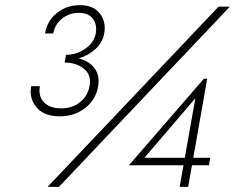

<svg xmlns="http://www.w3.org/2000/svg" viewBox="-20 -726 913 746"><path d="M698 -113 739 -344 541 -113ZM726 -84 711 0H678L693 -84H481L772 -420H785L731 -113H797L792 -84ZM829 -700H873L209 0H165ZM212 -274Q153 -274 123 -307.5Q93 -341 101 -391H135Q128 -353 150.5 -329Q173 -305 218 -305Q261 -305 291 -329Q321 -353 328 -392Q336 -435 306 -459Q276 -483 231 -483L235 -503L236 -513Q277 -513 311 -536.5Q345 -560 352 -596Q358 -630 341 -653Q324 -676 286 -676Q249 -676 221 -653.5Q193 -631 187 -596H155Q163 -645 201 -675.5Q239 -706 291 -706Q343 -706 368 -673.5Q393 -641 385 -596Q379 -562 352 -536.5Q325 -511 286 -499Q326 -489 347.5 -460.5Q369 -432 361 -389Q352 -338 310.5 -306Q269 -274 212 -274Z"/></svg>

Font: Renner* Light
Style: Light Italic
Weight: 300
Italic angle: -10°
Version: Version 003.000 ; ttfautohint (v0.97) -l 8 -r 50 -G 200 -x 1